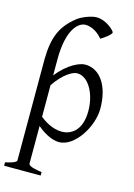

<svg xmlns="http://www.w3.org/2000/svg" viewBox="-144 -830 795 1137"><g transform="rotate(15 253.5 -261.5)"><path d="M276 -49C216 -49 164 -87 142 -104V-298C195 -377 250 -407 277 -407C345 -407 398 -315 398 -208C398 -79 325 -49 276 -49ZM250 -697C268 -697 313 -691 355 -640C383 -656 417 -683 417 -694C417 -704 363 -757 302 -757C271 -757 212 -735 185 -712C103 -646 70 -575 68 -438V183C68 189 60 200 0 213V234H224V213C201 210 142 201 142 183V-48C169 -24 225 15 277 15C372 15 463 -127 463 -240C463 -377 402 -469 310 -469C276 -469 207 -440 142 -358V-457C142 -641 207 -697 250 -697Z"/></g></svg>

Font: Temporarium
Style: Regular
Weight: 400
Version: Version 1.1